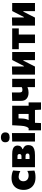

<svg xmlns="http://www.w3.org/2000/svg" viewBox="1628 -2416 920 4216"><g transform="rotate(-90 2088.0 -308.0)"><path d="M298.5 11.5Q211 11.5 150.2 -22Q89.5 -55.5 57.8 -114Q26 -172.5 26 -249Q26 -325.5 54.8 -385.5Q83.5 -445.5 141.8 -480Q200 -514.5 288.5 -514.5Q333.5 -514.5 377.5 -505.2Q421.5 -496 452.5 -479.5L439.5 -321Q396.5 -345.5 366 -352Q335.5 -358.5 315.5 -358.5Q270.5 -358.5 243.2 -330.2Q216 -302 216 -254.5Q216 -203 249.2 -171.2Q282.5 -139.5 343 -139.5Q397.5 -139.5 443 -169.5L450.5 -11Q423.5 -1 387 5.2Q350.5 11.5 298.5 11.5Z M525 0V-500.5H811.5Q883.5 -500.5 924.5 -485.5Q965.5 -470.5 982.8 -444.2Q1000 -418 1000 -384Q1000 -338 976.8 -310.8Q953.5 -283.5 922 -275V-264.5Q956 -253 983 -226.8Q1010 -200.5 1010 -143Q1010 -98.5 989.8 -66.5Q969.5 -34.5 921.2 -17.2Q873 0 788.5 0ZM765.5 -384H705V-296.5H762Q814 -296.5 814 -340Q814 -384 765.5 -384ZM705 -120H766.5Q795 -120 810.2 -129.2Q825.5 -138.5 825.5 -163.5Q825.5 -183.5 812.5 -195.2Q799.5 -207 770 -207H705Z M1087.5 0V-500.5L1274 -505.5V0ZM1180 -556.5Q1130 -556.5 1101 -579Q1072 -601.5 1072 -653.5Q1072 -698.5 1101.2 -723.2Q1130.5 -748 1181 -748Q1231 -748 1260 -722.2Q1289 -696.5 1289 -653.5Q1289 -601.5 1260 -579Q1231 -556.5 1180 -556.5Z M1334 132V-139.5H1381Q1397.5 -153 1414 -191.8Q1430.5 -230.5 1435.5 -311.5Q1438.5 -362 1441 -408.2Q1443.5 -454.5 1446 -500.5H1874V-139.5H1947.5V132H1788L1781.5 0H1499.5L1493.5 132ZM1593.5 -285Q1590 -192.5 1558.5 -139.5H1694.5V-361H1596Q1595.5 -342.5 1594.8 -323.5Q1594 -304.5 1593.5 -285Z M2282 0V-164.5Q2227 -141 2160.5 -141Q2082 -141 2031.8 -181.2Q1981.5 -221.5 1981.5 -303V-500.5L2166 -506V-340.5Q2166 -304 2179 -289.8Q2192 -275.5 2223.5 -275.5Q2237.5 -275.5 2253.5 -278.8Q2269.5 -282 2282 -290.5V-500.5H2466V0Z M2558 0V-500.5L2736.5 -505.5V-244.5H2747L2804.5 -356Q2823 -392 2841.5 -428.5Q2860 -465 2878.5 -500.5H3054V0H2875.5V-255.5H2865L2809 -146Q2790.5 -109.5 2771.8 -72.8Q2753 -36 2734.5 0Z M3250.5 0V-355.5H3115.5V-500.5H3572V-355.5H3437V0Z M3633.5 0V-500.5L3812 -505.5V-244.5H3822.5L3880 -356Q3898.5 -392 3917 -428.5Q3935.5 -465 3954 -500.5H4129.5V0H3951V-255.5H3940.5L3884.5 -146Q3866 -109.5 3847.2 -72.8Q3828.5 -36 3810 0Z"/></g></svg>

Font: Commissioner ExtraBold
Style: Regular
Weight: 800
Designer: Kostas Bartsokas
Foundry: Kostas Bartsokas
Version: Version 1.000; ttfautohint (v1.8.3)